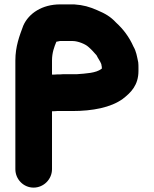

<svg xmlns="http://www.w3.org/2000/svg" viewBox="-20 -754 701 875"><path d="M237 -564H238L253 -567H312C335 -567 369 -553 382 -541C395 -530 409 -515 420 -502C426 -489 437 -475 442 -461V-459L444 -449V-441C443 -440 443 -440 442 -440C418 -421 371 -419 332 -416H281C272 -416 263 -416 255 -415C245 -415 235 -415 226 -414H217V-478C217 -514 227 -540 237 -564ZM133 101C179 101 217 63 217 17V-247C224 -247 232 -247 240 -248H309C402 -248 485 -264 539 -303C577 -332 611 -366 611 -431V-445C611 -453 611 -461 610 -470C604 -498 601 -520 588 -542C569 -585 542 -621 509 -651C484 -678 460 -692 422 -708C387 -723 361 -731 318 -734H254C173 -734 111 -694 86 -637C69 -591 50 -543 50 -478V17C50 63 87 101 133 101Z"/></svg>

Font: Blanket
Style: Blk
Weight: 900
Foundry: Cannot Into Space Fonts
Version: Version 0.9